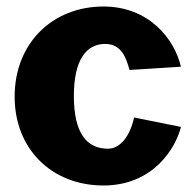

<svg xmlns="http://www.w3.org/2000/svg" viewBox="-20 -560 594 590"><path d="M298 -540C142 -540 25 -428 25 -263C25 -101 140 10 298 10C453 10 521 -108 536 -170L392 -199C380 -143 350 -103 312 -103C247 -103 207 -150 207 -265C207 -376 245 -425 303 -425C354 -425 368 -381 378 -345L536 -355C516 -441 437 -540 298 -540Z"/></svg>

Font: Bisquit Text
Style: Bold
Weight: 800
Version: Version 1.004;Glyphs 3.2.3 (3260)